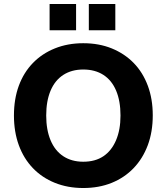

<svg xmlns="http://www.w3.org/2000/svg" viewBox="-20 -933 836 964"><path d="M398 11Q320 11 255.5 -15Q191 -41 145 -89Q99 -137 74.5 -204Q50 -271 50 -353Q50 -436 74.5 -502.5Q99 -569 145 -616.5Q191 -664 255.5 -690Q320 -716 398 -716Q477 -716 541 -690Q605 -664 651 -617Q697 -570 722 -503Q747 -436 747 -354Q747 -271 722 -204Q697 -137 651 -89Q605 -41 541 -15Q477 11 398 11ZM398 -121Q458 -121 499 -148.5Q540 -176 562.5 -228.5Q585 -281 585 -353Q585 -426 563 -478Q541 -530 499 -557Q457 -584 398 -584Q340 -584 298 -557Q256 -530 234 -478Q212 -426 212 -353Q212 -281 234 -228.5Q256 -176 298 -148.5Q340 -121 398 -121ZM426 -781V-913H559V-781ZM229 -781V-913H362V-781Z"/></svg>

Font: Nunito Sans 12pt ExtraBold
Style: Regular
Weight: 800
Designer: Vernon Adams
Foundry: Vernon Adams
Version: Version 3.101;gftools[0.9.27]